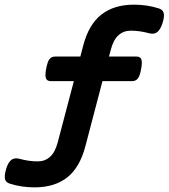

<svg xmlns="http://www.w3.org/2000/svg" viewBox="-65 -663 719 819"><path d="M153.3 -316.9Q145 -316.9 139.6 -319.3Q134.3 -321.8 131.6 -327.6Q128.9 -333.5 128.9 -343.5Q128.9 -353.5 131.8 -369.1Q134.8 -384.8 138.2 -395Q141.6 -405.3 146.2 -411.1Q150.9 -417 157.2 -419.4Q163.6 -421.9 171.9 -421.9H277.8L289.6 -467.3Q313 -558.1 367.2 -600.6Q421.4 -643.1 506.3 -643.1Q533.7 -643.1 560.5 -639.2Q587.4 -635.3 612.8 -627Q620.6 -624.5 625.7 -620.1Q630.9 -615.7 633.1 -608.2Q635.3 -600.6 634 -589.4Q632.8 -578.1 627.4 -562Q622.1 -546.4 615.7 -537.1Q609.4 -527.8 602.1 -523.7Q594.7 -519.5 586.9 -519.3Q579.1 -519 571.8 -521Q550.3 -526.9 530.8 -529.5Q511.2 -532.2 492.7 -532.2Q462.4 -532.2 440.7 -512.9Q418.9 -493.7 407.7 -451.2L399.9 -421.9H515.6Q523.9 -421.9 529.3 -419.4Q534.7 -417 537.4 -411.1Q540 -405.3 540 -395Q540 -384.8 537.1 -369.1Q534.2 -353.5 530.8 -343.5Q527.3 -333.5 522.5 -327.6Q517.6 -321.8 511.5 -319.3Q505.4 -316.9 497.1 -316.9H372.1L299.3 -39.6Q275.4 51.8 221.4 94Q167.5 136.2 82.5 136.2Q55.2 136.2 28.3 132.3Q1.5 128.4 -23.9 120.1Q-31.2 117.7 -36.4 113.3Q-41.5 108.9 -43.5 101.6Q-45.4 94.2 -44.2 83Q-43 71.8 -38.1 55.2Q-33.2 39.6 -26.9 30.3Q-20.5 21 -13.2 16.8Q-5.9 12.7 2 12.5Q9.8 12.2 17.1 14.2Q38.6 20 58.1 22.7Q77.6 25.4 96.2 25.4Q126.5 25.4 148.2 6.1Q169.9 -13.2 181.2 -55.7L250 -316.9Z"/></svg>

Font: Courier Prime
Style: Bold Italic
Weight: 700
Monospace: yes
Designer: Alan Dague-Greene
Foundry: Quote-Unquote Apps
Version: Version 1.202